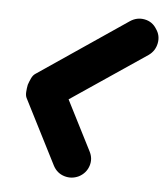

<svg xmlns="http://www.w3.org/2000/svg" viewBox="-40 -419 443 505"><g transform="rotate(5 181.5 -166.0)"><path d="M354 -359Q366 -342 362 -321.5Q358 -301 341 -289Q282 -249 222.5 -209Q163 -169 104 -129Q99 -126 100 -137.5Q101 -149 105 -164Q108 -178 113 -189Q118 -200 121 -194Q164 -109 208 -23Q208 -23 208 -23Q208 -23 208 -23Q218 -4 211.5 15.5Q205 35 186 45Q167 54 147.5 48Q128 42 118 23Q96 -20 74.5 -62.5Q53 -105 31 -148Q28 -154 28.5 -163.5Q29 -173 31 -183Q34 -192 38 -200.5Q42 -209 48 -213Q107 -253 166 -293Q225 -333 284 -373Q302 -385 322.5 -381Q343 -377 354 -359Z"/></g></svg>

Font: FRB American Cursive Ultra
Style: Bold Italic
Weight: 1000
Italic angle: -25°
Version: Version 2.0;Modular Font Editor K font №1